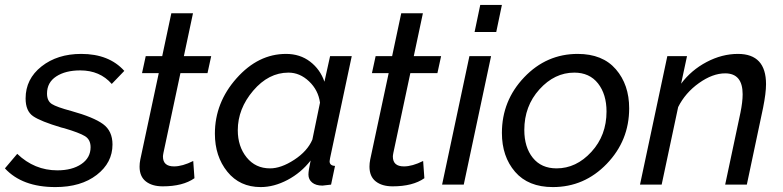

<svg xmlns="http://www.w3.org/2000/svg" viewBox="-44 -750 3182 780"><path d="M-24 -66 26 -125Q96 -58 189 -58Q249 -58 286.5 -83.5Q324 -109 324 -152Q324 -183 301 -197Q278 -211 217 -229Q209 -231 205 -232Q121 -257 90.5 -278Q60 -299 60 -350Q60 -429 124.5 -480Q189 -531 286 -531Q399 -531 461 -462L410 -409Q362 -464 282 -464Q222 -464 184.5 -439.5Q147 -415 147 -370Q147 -340 166.5 -327.5Q186 -315 246 -299Q336 -274 374.5 -246Q413 -218 413 -163Q413 -89 349 -39.5Q285 10 181 10Q46 10 -24 -66Z M523 -73Q523 -87 526 -102L601 -453H533L548 -522H615L652 -696H740L703 -522H814L799 -453H689L620 -129Q618 -119 618 -114Q618 -74 663 -74Q697 -74 741 -96L746 -26Q699 7 617 7Q574 7 548.5 -13Q523 -33 523 -73Z M829 -207Q829 -333 917 -432Q1005 -531 1118 -531Q1175 -531 1216 -499.5Q1257 -468 1274 -418L1297 -522H1385L1297 -108Q1295 -98 1295 -95Q1295 -77 1317 -76L1301 0Q1271 4 1266 4Q1239 4 1224 -8.5Q1209 -21 1209 -41Q1209 -57 1218 -98Q1179 -48 1124 -19Q1069 10 1015 10Q930 10 879.5 -52.5Q829 -115 829 -207ZM1225 -183 1256 -333Q1249 -384 1211.5 -419.5Q1174 -455 1128 -455Q1047 -455 984.5 -381.5Q922 -308 922 -221Q922 -155 958 -110.5Q994 -66 1053 -66Q1098 -66 1151.5 -101Q1205 -136 1225 -183Z M1457 -73Q1457 -87 1460 -102L1535 -453H1467L1482 -522H1549L1586 -696H1674L1637 -522H1748L1733 -453H1623L1554 -129Q1552 -119 1552 -114Q1552 -74 1597 -74Q1631 -74 1675 -96L1680 -26Q1633 7 1551 7Q1508 7 1482.5 -13Q1457 -33 1457 -73Z M1907 -730H1995L1972 -620H1884ZM1863 -522H1951L1840 0H1752Z M1995 -210Q1995 -341 2085.5 -436Q2176 -531 2303 -531Q2404 -531 2458 -468.5Q2512 -406 2512 -310Q2512 -179 2421 -84.5Q2330 10 2202 10Q2102 10 2048.5 -52Q1995 -114 1995 -210ZM2420 -297Q2420 -367 2385.5 -411Q2351 -455 2289 -455Q2209 -455 2147.5 -387Q2086 -319 2086 -222Q2086 -152 2120.5 -109Q2155 -66 2217 -66Q2297 -66 2358.5 -133Q2420 -200 2420 -297Z M2667 -522H2747L2723 -410Q2764 -465 2826.5 -498Q2889 -531 2954 -531Q3068 -531 3068 -408Q3068 -372 3056 -312L2990 0H2902L2964 -292Q2973 -336 2973 -367Q2973 -452 2902 -452Q2851 -452 2795.5 -412.5Q2740 -373 2711 -315L2644 0H2556Z"/></svg>

Font: Raleway-v4020 Medium
Style: Italic
Weight: 500
Italic angle: -12°
Designer: Matt McInerney, Pablo Impallari, Rodrigo Fuenzalida
Foundry: Matt McInerney, Pablo Impallari, Rodrigo Fuenzalida
Version: Version 4.020;PS 004.020;hotconv 1.0.88;makeotf.lib2.5.64775